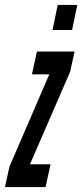

<svg xmlns="http://www.w3.org/2000/svg" viewBox="-54 -755 332 775"><path d="M-34 0H130L150 -92H67L229 -465L247 -547H95L75 -455H145L-16 -82ZM158 -634H237L258 -735H179Z"/></svg>

Font: League Gothic Condensed Italic
Style: Regular
Weight: 400
Width: 3
Designer: The League of Moveable Type
Version: Version 1.600; ttfautohint (v1.8.3)